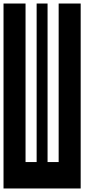

<svg xmlns="http://www.w3.org/2000/svg" viewBox="-20 -1050 540 1090"><path d="M0 20V-1030H125V-130H188V-1030H250V-130H313V-1030H438V20Z"/></svg>

Font: 2P VHS
Style: Regular
Weight: 400
Designer: CodeMan38
Foundry: CodeMan38
Version: Version 3.000